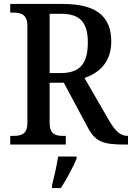

<svg xmlns="http://www.w3.org/2000/svg" viewBox="-20 -734 670 975"><path d="M32 0H314V-44H301C262 -44 232 -52 232 -110V-314H304L424 -90C463 -15 501 0 611 0H630V-44H627C589 -44 564 -71 532 -125L409 -338C478 -362 545 -413 545 -523C545 -651 469 -714 298 -714H32V-670H49C86 -670 119 -661 119 -603V-110C119 -52 87 -44 49 -44H32ZM289 -363H232V-664H290C387 -664 426 -620 426 -519C426 -416 390 -363 289 -363ZM244 208V221H289C316 179 353 113 369 71V61H275C268 108 255 165 244 208Z"/></svg>

Font: Noto Serif Myanmar SemiCondensed Medium
Style: Regular
Weight: 500
Width: 4
Designer: Ben Mitchell and the Monotype Design Team
Foundry: Monotype Imaging Inc.
Version: Version 2.106